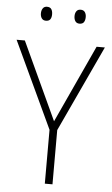

<svg xmlns="http://www.w3.org/2000/svg" viewBox="-60 -1000 569 973"><g transform="rotate(5 224.5 -513.0)"><path d="M225 -385 407 -780H449L245 -342V-66H206V-340L0 -780H42ZM111 -924Q111 -939 118 -949.5Q125 -960 139 -960Q155 -960 161.5 -950Q168 -940 168 -924Q168 -908 161.5 -898.5Q155 -889 139 -889Q125 -889 118 -899Q111 -909 111 -924ZM282 -925Q282 -940 289 -950Q296 -960 310 -960Q325 -960 332 -950Q339 -940 339 -925Q339 -909 332.5 -899Q326 -889 310 -889Q296 -889 289 -899Q282 -909 282 -925Z"/></g></svg>

Font: Noto Sans Malayalam UI SemiCondensed ExtraLight
Style: Regular
Weight: 200
Width: 4
Designer: Jelle Bosma - Monotype Design Team
Foundry: Monotype Imaging Inc.
Version: Version 2.104; ttfautohint (v1.8.4.7-5d5b)